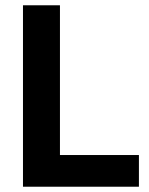

<svg xmlns="http://www.w3.org/2000/svg" viewBox="-20 -707 564 727"><path d="M67 0V-687H207V-120H506V0Z"/></svg>

Font: Archivo SemiCondensed
Style: Bold
Weight: 680
Width: 4
Designer: Hector Gatti
Foundry: Omnibus-Type
Version: Version 2.001; ttfautohint (v1.8.3)